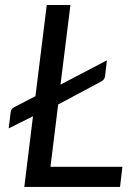

<svg xmlns="http://www.w3.org/2000/svg" viewBox="-20 -736 540 756"><path d="M218.3 -402.8 400.9 -498.5 393.6 -436Q391.6 -421.9 378.4 -415L209 -324.7L178.7 -79.1H461.9L452.6 0H75.7L109.9 -278.3L14.2 -230.5L22 -294.4Q23.4 -307.6 36.1 -314L119.6 -357.4L164.1 -716.3H257.3Z"/></svg>

Font: Lato-Italic
Style: Italic
Weight: 400
Italic angle: -7°
Designer: Lukasz Dziedzic
Foundry: tyPoland Lukasz Dziedzic
Version: Version 1.104; Western+Polish opensource